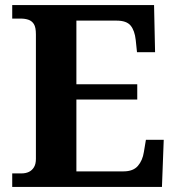

<svg xmlns="http://www.w3.org/2000/svg" viewBox="-20 -734 694 754"><path d="M28 0V-53H64Q81 -53 93.5 -59Q106 -65 113.5 -77.5Q121 -90 121 -110V-599Q121 -627 113 -639.5Q105 -652 91.5 -656.5Q78 -661 62 -661H28V-714H585L589 -529H518L513 -577Q509 -614 493 -633.5Q477 -653 438 -653H280V-403H519V-343H280V-61H465Q503 -61 521.5 -82.5Q540 -104 545 -137L553 -185H623L616 0Z"/></svg>

Font: Noto Rashi Hebrew
Style: Bold
Weight: 700
Version: Version 1.006